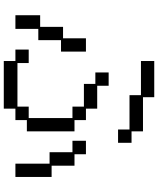

<svg xmlns="http://www.w3.org/2000/svg" viewBox="72 -900 855 1040"><g transform="rotate(90 500.0 -379.5)"><path d="M310 -787H506V-726H691V-664H753V-591H681V-653H495V-715H310ZM248 -107H321V-46H557V-107H619V-344H557V-406H434V-468H372V-540H444V-478H568V-417H630V-355H691V-97H630V-35H568V28H310V-35H248ZM62 -169H125V-293H187V-417H259V-282H197V-159H136V-35H62ZM742 -417H815V-355H877V-231H938V-35H866V-220H804V-344H742Z"/></g></svg>

Font: DotGothic16
Style: Regular
Weight: 400
Designer: Fontworks Inc.
Foundry: Fontworks Inc.
Version: Version 1.100